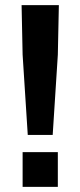

<svg xmlns="http://www.w3.org/2000/svg" viewBox="-20 -727 313 747"><path d="M64 -707H209L205 -514L185 -202H88L68 -514ZM68 -135H205V0H68Z"/></svg>

Font: 42dot Sans
Style: Bold
Weight: 700
Designer: 42dot
Version: Version 1.000